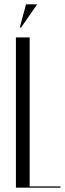

<svg xmlns="http://www.w3.org/2000/svg" viewBox="-20 -873 304 893"><path d="M78 -745 153 -853H101L72 -745ZM54 -699V0H261V-6H118V-699Z"/></svg>

Font: Moniqa Display
Style: Regular
Weight: 400
Designer: Rajesh Rajput
Foundry: Rajesh Rajput
Version: Version 1.000